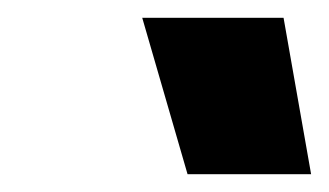

<svg xmlns="http://www.w3.org/2000/svg" viewBox="-20 -764 370 216"><path d="M140 -744H299L330 -568H191Z"/></svg>

Font: Prompt Semibold
Style: Italic
Weight: 600
Italic angle: -12°
Designer: Katatrad Team
Foundry: CadsonDemak
Version: Version 1.000